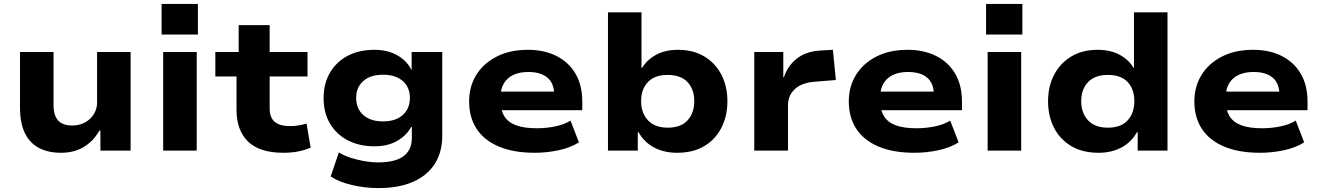

<svg xmlns="http://www.w3.org/2000/svg" viewBox="-20 -768 6735 979"><path d="M291 11Q226 11 179 -13.5Q132 -38 107 -89Q82 -140 82 -221V-503H253V-232Q253 -197 263.5 -173.5Q274 -150 295.5 -139Q317 -128 349 -128Q385 -128 414 -144Q443 -160 459 -187Q475 -214 475 -244V-503H646V0H492V-102H487Q456 -48 407 -18.5Q358 11 291 11Z M804 -592V-748H989V-592ZM812 0V-503H983V0Z M1425 11Q1304 11 1245 -46Q1186 -103 1186 -209V-378H1078V-503H1197V-640H1355V-503H1548V-378H1355V-215Q1355 -168 1381 -146.5Q1407 -125 1459 -125Q1482 -125 1503 -128.5Q1524 -132 1543 -138L1564 -15Q1533 -2 1499 4.5Q1465 11 1425 11Z M1909 191Q1841 191 1775 175.5Q1709 160 1666 132L1708 9Q1733 25 1766.5 36Q1800 47 1837 53.5Q1874 60 1908 60Q1995 60 2037.5 28.5Q2080 -3 2080 -65V-120H2076Q2053 -77 2005 -49.5Q1957 -22 1890 -22Q1812 -22 1753.5 -52.5Q1695 -83 1662.5 -138Q1630 -193 1630 -268Q1630 -342 1662.5 -397.5Q1695 -453 1753 -483.5Q1811 -514 1889 -514Q1956 -514 2005 -486.5Q2054 -459 2077 -413H2079V-503H2235V-76Q2235 7 2197.5 66.5Q2160 126 2087.5 158.5Q2015 191 1909 191ZM1933 -149Q1997 -149 2033.5 -181.5Q2070 -214 2070 -269Q2070 -323 2033.5 -355Q1997 -387 1933 -387Q1869 -387 1832.5 -355Q1796 -323 1796 -269Q1796 -214 1832.5 -181.5Q1869 -149 1933 -149Z M2707 11Q2598 11 2523 -21Q2448 -53 2410 -111.5Q2372 -170 2372 -251Q2372 -326 2408 -385Q2444 -444 2511.5 -479Q2579 -514 2672 -514Q2754 -514 2816.5 -483Q2879 -452 2914 -393Q2949 -334 2949 -250V-206H2507V-301H2822L2806 -282Q2806 -343 2771.5 -372Q2737 -401 2674 -401Q2630 -401 2598.5 -386.5Q2567 -372 2549.5 -343.5Q2532 -315 2532 -272V-255Q2532 -207 2551 -176Q2570 -145 2610.5 -129.5Q2651 -114 2717 -114Q2765 -114 2811 -123.5Q2857 -133 2889 -153L2932 -42Q2889 -15 2829 -2Q2769 11 2707 11Z M3432 11Q3367 11 3316 -15.5Q3265 -42 3235 -95H3232V0H3080V-705H3251V-421H3253Q3280 -464 3326 -489Q3372 -514 3437 -514Q3516 -514 3572.5 -479.5Q3629 -445 3659 -386Q3689 -327 3689 -252Q3689 -176 3658.5 -116.5Q3628 -57 3571 -23Q3514 11 3432 11ZM3385 -117Q3452 -117 3486 -154.5Q3520 -192 3520 -252Q3520 -313 3485.5 -349.5Q3451 -386 3384 -386Q3318 -386 3283.5 -349.5Q3249 -313 3249 -252Q3249 -192 3284 -154.5Q3319 -117 3385 -117Z M3826 0V-503H3974V-374H3977Q3996 -432 4042 -468.5Q4088 -505 4158 -510L4227 -514L4242 -360L4131 -351Q4065 -345 4031.5 -312.5Q3998 -280 3998 -233V0Z M4643 11Q4534 11 4459 -21Q4384 -53 4346 -111.5Q4308 -170 4308 -251Q4308 -326 4344 -385Q4380 -444 4447.5 -479Q4515 -514 4608 -514Q4690 -514 4752.5 -483Q4815 -452 4850 -393Q4885 -334 4885 -250V-206H4443V-301H4758L4742 -282Q4742 -343 4707.5 -372Q4673 -401 4610 -401Q4566 -401 4534.5 -386.5Q4503 -372 4485.5 -343.5Q4468 -315 4468 -272V-255Q4468 -207 4487 -176Q4506 -145 4546.5 -129.5Q4587 -114 4653 -114Q4701 -114 4747 -123.5Q4793 -133 4825 -153L4868 -42Q4825 -15 4765 -2Q4705 11 4643 11Z M5008 -592V-748H5193V-592ZM5016 0V-503H5187V0Z M5581 11Q5500 11 5442.5 -23Q5385 -57 5354.5 -116.5Q5324 -176 5324 -252Q5324 -327 5354.5 -386Q5385 -445 5441.5 -479.5Q5498 -514 5577 -514Q5642 -514 5688.5 -489Q5735 -464 5760 -422H5762V-705H5933V0H5781V-95H5778Q5748 -42 5697.5 -15.5Q5647 11 5581 11ZM5629 -117Q5696 -117 5730 -154.5Q5764 -192 5764 -252Q5764 -313 5730 -349.5Q5696 -386 5629 -386Q5563 -386 5528 -349.5Q5493 -313 5493 -252Q5493 -192 5528 -154.5Q5563 -117 5629 -117Z M6405 11Q6296 11 6221 -21Q6146 -53 6108 -111.5Q6070 -170 6070 -251Q6070 -326 6106 -385Q6142 -444 6209.5 -479Q6277 -514 6370 -514Q6452 -514 6514.5 -483Q6577 -452 6612 -393Q6647 -334 6647 -250V-206H6205V-301H6520L6504 -282Q6504 -343 6469.5 -372Q6435 -401 6372 -401Q6328 -401 6296.5 -386.5Q6265 -372 6247.5 -343.5Q6230 -315 6230 -272V-255Q6230 -207 6249 -176Q6268 -145 6308.5 -129.5Q6349 -114 6415 -114Q6463 -114 6509 -123.5Q6555 -133 6587 -153L6630 -42Q6587 -15 6527 -2Q6467 11 6405 11Z"/></svg>

Font: Nunito Sans 7pt SemiExpanded ExtraBold
Style: Regular
Weight: 800
Width: 6
Designer: Vernon Adams
Foundry: Vernon Adams
Version: Version 3.101;gftools[0.9.27]